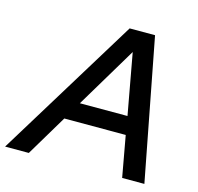

<svg xmlns="http://www.w3.org/2000/svg" viewBox="-156 -809 949 918"><g transform="rotate(15 318.0 -350.0)"><path d="M-53.7 0 375.3 -700H501L635.7 0H525.7L489 -203H185L63.7 0ZM238 -292.7H473.7L418.7 -594.7Z"/></g></svg>

Font: Red Hat Display VF
Style: Italic
Weight: 300
Italic angle: -12°
Designer: Pentagram, MCKL
Foundry: Pentagram, MCKL
Version: Version 1.010